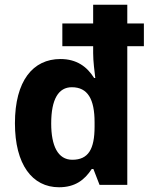

<svg xmlns="http://www.w3.org/2000/svg" viewBox="-20 -780 632 810"><path d="M229 10C297 10 337 -21 367 -67H374L400 0H517V-585H587V-681H517V-760H373V-681H243V-585H373V-556C373 -520 379 -477 382 -451H377C347 -499 303 -531 235 -531C119 -531 43 -439 43 -260C43 -86 116 10 229 10ZM285 -106C224 -106 196 -165 196 -259C196 -362 227 -412 283 -412C350 -412 379 -362 379 -264V-246C379 -151 353 -106 285 -106Z"/></svg>

Font: Noto Sans Devanagari SemiCondensed
Style: Bold
Weight: 700
Width: 4
Designer: Jelle Bosma - Monotype Design Team
Foundry: Monotype Imaging Inc.
Version: Version 2.004